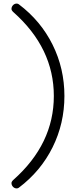

<svg xmlns="http://www.w3.org/2000/svg" viewBox="-20 -790 442 1070"><path d="M73 260Q61 260 52.5 251Q44 242 44 230Q44 222 55 212Q280 12 280 -255Q280 -522 55 -722Q44 -732 44 -740Q44 -752 52.5 -761Q61 -770 73 -770Q80 -770 85 -766Q207 -674 273 -541Q339 -408 339 -255Q339 -102 273 31Q207 164 85 256Q80 260 73 260Z"/></svg>

Font: Solway Light
Style: Regular
Weight: 300
Designer: Mariya V. Pigoulevskaya
Foundry: The Northern Block Ltd.
Version: Version 1.000;hotconv 1.0.109;makeotfexe 2.5.65596